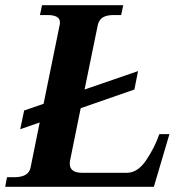

<svg xmlns="http://www.w3.org/2000/svg" viewBox="-39 -720 690 740"><path d="M614 -203 554 0H-19L-12 -37H16Q72 -37 79 -75L114 -248L39 -222L54 -294L129 -320L191 -624Q192 -628 192 -634Q192 -662 144 -662H115L123 -700H436L428 -662H399Q372 -662 357.5 -653Q343 -644 338 -624L287 -375L493 -446L479 -375L272 -303L231 -101Q230 -97 230 -89Q230 -54 278 -54H450Q492 -54 525 -103.5Q558 -153 575 -203Z"/></svg>

Font: Taviraj SemiBold
Style: Italic
Weight: 600
Italic angle: -12°
Designer: Katatrad Team
Foundry: CadsonDemak
Version: Version 1.001